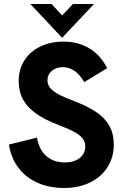

<svg xmlns="http://www.w3.org/2000/svg" viewBox="-20 -921 619 955"><path d="M24.5 -202 164 -236.5Q174.5 -175.5 211 -144.2Q247.5 -113 304 -113Q347.5 -113 375.8 -134.5Q404 -156 404 -193Q404 -216 390.5 -233Q377 -250 349.5 -265Q322 -280 274 -298Q203.5 -325 159.8 -355.8Q116 -386.5 94.5 -426.2Q73 -466 73 -519Q73 -575.5 101 -620Q129 -664.5 179.8 -689.2Q230.5 -714 297 -714Q369 -714 424.5 -680.5Q480 -647 513 -582L399 -512.5Q378.5 -548.5 351.5 -567.8Q324.5 -587 292.5 -587Q260 -587 238 -568.5Q216 -550 216 -522Q216 -501.5 228.2 -485.2Q240.5 -469 269 -453.2Q297.5 -437.5 348 -418.5Q416 -392.5 459.2 -363.2Q502.5 -334 524.2 -294.8Q546 -255.5 546 -202Q546 -139.5 515.2 -90.2Q484.5 -41 428.2 -13.5Q372 14 299 14Q224 14 165.5 -12.5Q107 -39 70.8 -87.8Q34.5 -136.5 24.5 -202ZM131 -901H236.5L289 -844L342.5 -901H447.5L289 -733Z"/></svg>

Font: HK Grotesk ExtraBold
Style: Regular
Weight: 800
Designer: Alfredo Marco Pradil
Foundry: Hanken Design Co.
Version: Version 3.001